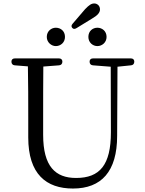

<svg xmlns="http://www.w3.org/2000/svg" viewBox="-20 -1068 836 1108"><path d="M302 -802C330 -802 355 -823 355 -855C355 -889 330 -908 302 -908C277 -908 250 -889 250 -855C250 -823 277 -802 302 -802ZM65 -691 141 -685C143 -587 143 -489 143 -390V-275C143 -63 247 20 401 20C565 20 656 -78 656 -284L658 -683L736 -691C748 -692 755 -700 755 -712C755 -724 748 -731 735 -731H517C504 -731 497 -724 497 -712C497 -700 504 -692 516 -691L619 -683L620 -305C620 -116 556 -41 419 -41C300 -41 229 -107 229 -290V-390C229 -491 229 -587 230 -684L321 -691C333 -692 340 -700 340 -712C340 -724 333 -731 320 -731H66C53 -731 46 -724 46 -712C46 -700 53 -692 65 -691ZM397 -907C403 -900 411 -899 422 -906L510 -960C543 -979 557 -995 557 -1014C557 -1035 541 -1048 524 -1048C508 -1048 495 -1040 471 -1015L399 -931C391 -922 391 -914 397 -907ZM490 -855C490 -823 515 -802 542 -802C569 -802 595 -823 595 -855C595 -889 569 -908 542 -908C515 -908 490 -889 490 -855Z"/></svg>

Font: 寒蝉锦书宋
Style: Regular
Weight: 400
Designer: 寒蝉锦书宋{Warren} 思源宋体{Ryoko NISHIZUKA 西塚涼子 (kana & ideographs); Frank Grießhammer (Latin, Greek & Cyrillic); Wenlong ZHANG 
Foundry: Adobe & ChillType
Version: Version 2.000;Glyphs 3.1.1 (3135)